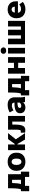

<svg xmlns="http://www.w3.org/2000/svg" viewBox="2467 -3254 915 5889"><g transform="rotate(-90 2924.5 -309.5)"><path d="M5 128H168V0H442V128H604V-125H526V-520H95C95 -309 89 -180 61 -125H5ZM221 -125C242 -168 252 -262 256 -396H354V-125Z M903 12H913C1074 12 1185 -93 1185 -244V-276C1185 -427 1074 -532 913 -532H903C742 -532 631 -427 631 -276V-244C631 -93 742 12 903 12ZM903 -111C847 -111 811 -166 811 -253V-275C811 -357 847 -409 903 -409H913C969 -409 1005 -357 1005 -275V-253C1005 -166 969 -111 913 -111Z M1265 0H1439V-235H1451L1589 0H1786L1596 -282L1787 -520H1602L1451 -310H1439V-520H1265Z M1873 10C1990 10 2040 -65 2046 -266L2049 -390H2140V0H2314V-520H1892V-275C1891 -143 1874 -126 1838 -126C1830 -126 1813 -128 1799 -134V-2C1823 7 1845 10 1873 10Z M2571 12C2635 12 2694 -14 2728 -57C2731 -36 2736 -16 2741 0H2901C2890 -45 2883 -84 2883 -130V-322C2883 -455 2798 -532 2662 -532H2651C2569 -532 2483 -508 2421 -469L2484 -354C2541 -389 2592 -403 2639 -403H2643C2696 -403 2721 -375 2721 -331V-322H2686C2489 -322 2396 -265 2396 -154V-141C2396 -49 2469 12 2571 12ZM2619 -114C2584 -114 2560 -134 2560 -161V-166C2560 -207 2605 -230 2693 -230H2721V-161C2693 -130 2655 -114 2619 -114Z M2942 128H3105V0H3379V128H3541V-125H3463V-520H3032C3032 -309 3026 -180 2998 -125H2942ZM3158 -125C3179 -168 3189 -262 3193 -396H3291V-125Z M3610 0H3784V-209H3942V0H4116V-520H3942V-339H3784V-520H3610Z M4315 -577C4376 -577 4416 -611 4416 -661C4416 -712 4375 -747 4315 -747C4257 -747 4218 -712 4218 -661C4218 -611 4256 -577 4315 -577ZM4227 0H4401V-520H4227Z M4512 0H5229V-520H5058V-125H4956V-520H4785V-125H4683V-520H4512Z M5578 12H5596C5672 12 5760 -23 5810 -67L5732 -178C5699 -147 5653 -122 5599 -122H5590C5527 -122 5484 -157 5477 -216V-217H5828V-296C5828 -432 5726 -532 5584 -532H5570C5418 -532 5310 -423 5310 -270V-250C5310 -93 5417 12 5578 12ZM5481 -314C5493 -376 5525 -411 5573 -411H5582C5630 -411 5662 -378 5663 -319V-314Z"/></g></svg>

Font: Fixel Text ExtraBold
Style: Regular
Weight: 800
Width: 4
Designer: AlfaBravo + MacPaw
Foundry: Kyrylo Tkachov, Marchela Mozhyna, Serhii Makarenko, Maria Weinstein, Zakhar Kryvoshyya
Version: Version 1.211